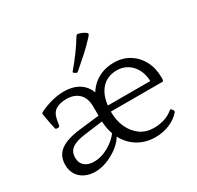

<svg xmlns="http://www.w3.org/2000/svg" viewBox="-160 -938 1165 1134"><g transform="rotate(-30 422.5 -371.0)"><path d="M594 8Q526 8 474 -24Q422 -56 393 -113.5Q364 -171 364 -247V-330Q364 -391 332.5 -421Q301 -451 248 -451Q203 -451 175.5 -434Q148 -417 140 -375L133 -336Q131 -328 123 -328H112Q104 -328 103 -337Q97 -363 92 -389Q87 -415 83 -442Q81 -449 89 -454Q131 -475 174.5 -486Q218 -497 255 -497Q336 -497 381 -454Q426 -411 426 -333L377 -247Q377 -322 404.5 -378.5Q432 -435 482 -466Q532 -497 598 -497Q657 -497 702.5 -469Q748 -441 773.5 -392Q799 -343 799 -281Q799 -275 799 -271Q799 -267 798 -263Q797 -255 789 -255H424V-295H751L730 -274Q731 -278 731 -281Q731 -284 731 -290Q731 -336 713 -372Q695 -408 663 -428.5Q631 -449 591 -449Q519 -449 479 -397.5Q439 -346 439 -251Q439 -192 461 -145Q483 -98 521.5 -71Q560 -44 612 -44Q693 -44 745 -88Q752 -94 756 -87L764 -76Q768 -69 763 -62Q734 -29 689.5 -10.5Q645 8 594 8ZM183 7Q144 7 113.5 -8Q83 -23 65.5 -50.5Q48 -78 48 -116Q48 -159 68 -187Q88 -215 128 -231.5Q168 -248 229 -255L375 -272L373 -232L242 -215Q178 -207 149 -186Q120 -165 120 -124Q120 -88 143.5 -68Q167 -48 206 -48Q244 -48 280 -63.5Q316 -79 345 -103Q374 -127 388 -152L406 -139Q401 -114 380 -88.5Q359 -63 327 -41.5Q295 -20 258 -6.5Q221 7 183 7ZM388 -557Q383 -552 375 -556L364 -563Q357 -568 363 -574Q398 -615 429 -657.5Q460 -700 487 -744Q492 -751 500 -750Q510 -748 522.5 -743Q535 -738 545 -731Q551 -727 553.5 -723.5Q556 -720 553 -714.5Q550 -709 541 -699Q506 -661 467.5 -626.5Q429 -592 388 -557Z"/></g></svg>

Font: Hahmlet Light
Style: Regular
Weight: 300
Designer: Minjoo Ham & Mark Frömberg
Foundry: hypertype
Version: Version 1.002